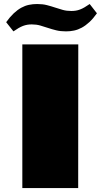

<svg xmlns="http://www.w3.org/2000/svg" viewBox="-20 -950 510 970"><path d="M11.2 -837.9Q30.3 -864.7 49.3 -882.6Q68.4 -900.4 87.4 -910.9Q106.4 -921.4 126.2 -925.5Q146 -929.7 167.5 -929.7Q195.3 -929.7 217 -924.1Q238.8 -918.5 258.3 -911.9Q277.8 -905.3 297.4 -899.9Q316.9 -894.5 340.3 -894.5Q352.1 -894.5 362.8 -896.2Q373.5 -897.9 384.5 -902.1Q395.5 -906.2 407.2 -913.1Q418.9 -919.9 433.1 -929.7L469.7 -882.8Q450.7 -856 431.6 -838.4Q412.6 -820.8 393.3 -810.3Q374 -799.8 354.2 -795.7Q334.5 -791.5 313.5 -791.5Q285.6 -791.5 263.9 -796.9Q242.2 -802.2 222.7 -808.8Q203.1 -815.4 183.6 -821Q164.1 -826.7 140.6 -826.7Q128.9 -826.7 118.2 -825Q107.4 -823.2 96.4 -819.1Q85.4 -814.9 73.7 -808.1Q62 -801.3 47.9 -791.5ZM92.8 -725.6H375.5L375 0H92.8Z"/></svg>

Font: Poller One
Style: Regular
Weight: 400
Designer: Yvonne Schttler
Foundry: Yvonne Schttler
Version: Version 1.002